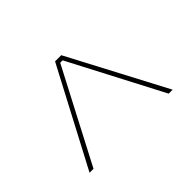

<svg xmlns="http://www.w3.org/2000/svg" viewBox="-118 -721 791 791"><g transform="rotate(45 277.5 -325.0)"><path d="M482 -83V-106L76 -318V-332L482 -544V-567L57 -343V-307Z"/></g></svg>

Font: Fixel Display Thin
Style: Italic
Weight: 100
Italic angle: -10°
Designer: AlfaBravo + MacPaw
Foundry: Kyrylo Tkachov, Marchela Mozhyna, Serhii Makarenko, Maria Weinstein, Zakhar Kryvoshyya
Version: Version 1.210;Glyphs 3.2 (3217)